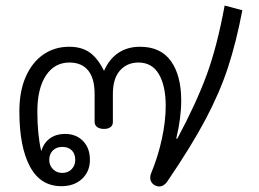

<svg xmlns="http://www.w3.org/2000/svg" viewBox="-20 -664 936 694"><path d="M50 -261Q50 -335 73.5 -387.5Q97 -440 137.5 -467.5Q178 -495 230 -495Q275 -495 304 -474.5Q333 -454 356 -408Q375 -451 408 -473Q441 -495 486 -495Q561 -495 598 -443Q635 -391 635 -301Q635 -237 617 -163H621Q690 -292 727.5 -394.5Q765 -497 792 -644L856 -627Q834 -512 804.5 -421.5Q775 -331 723.5 -233.5Q672 -136 584 -7Q572 10 555 10Q548 10 538 5Q523 -5 523 -21Q523 -30 526 -37Q551 -97 565 -161.5Q579 -226 579 -282Q579 -353 554.5 -395.5Q530 -438 480 -438Q440 -438 414 -409.5Q388 -381 388 -324V-223Q388 -211 379.5 -204.5Q371 -198 356 -198Q340 -198 331 -205Q322 -212 322 -223V-324Q322 -381 298.5 -409.5Q275 -438 231 -438Q177 -438 146 -391Q115 -344 115 -261Q115 -178 129 -118Q139 -149 161.5 -164.5Q184 -180 215 -180Q255 -180 280 -154.5Q305 -129 305 -86Q305 -44 276.5 -17.5Q248 9 202 9Q126 9 88 -62.5Q50 -134 50 -261ZM252 -86Q252 -108 239.5 -120.5Q227 -133 205 -133Q184 -133 171 -120Q158 -107 158 -86Q158 -66 171.5 -52.5Q185 -39 205 -39Q226 -39 239 -52.5Q252 -66 252 -86Z"/></svg>

Font: Niramit Light
Style: Regular
Weight: 300
Designer: Katatrad Aksorn Co.,Ltd.
Foundry: Cadson Demak Co.,Ltd.
Version: Version 1.000; ttfautohint (v1.6)